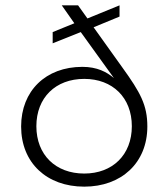

<svg xmlns="http://www.w3.org/2000/svg" viewBox="-20 -688 630 718"><path d="M295 10C434 10 531 -79 531 -215C531 -295 505 -342 438 -435L330 -586L427 -626V-668L307 -619L272 -668H211L258 -601L177 -568V-526L282 -568L406 -396C379 -419 343 -438 288 -438C151 -438 59 -348 59 -215C59 -79 155 10 295 10ZM295 -39C188 -39 116 -109 116 -216C116 -323 188 -393 295 -393C401 -393 473 -323 473 -216C473 -109 401 -39 295 -39Z"/></svg>

Font: Gantari Light
Style: Regular
Weight: 300
Designer: Anugrah Pasau
Foundry: Lafontype
Version: Version 1.000